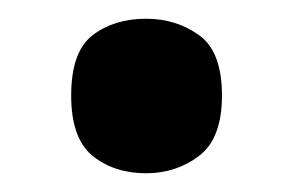

<svg xmlns="http://www.w3.org/2000/svg" viewBox="-20 -457 313 205"><path d="M136 -272Q102 -272 79 -290.5Q56 -309 56 -355Q56 -402 79 -419.5Q102 -437 136 -437Q168 -437 192.5 -419.5Q217 -402 217 -355Q217 -309 192.5 -290.5Q168 -272 136 -272Z"/></svg>

Font: Noto Serif ExtraCondensed Black
Style: Regular
Weight: 900
Width: 2
Designer: Monotype Design Team
Foundry: Monotype Imaging Inc.
Version: Version 2.015; ttfautohint (v1.8.4.7-5d5b)